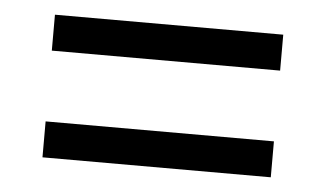

<svg xmlns="http://www.w3.org/2000/svg" viewBox="-32 -530 587 346"><g transform="rotate(5 261.5 -357.0)"><path d="M55 -486H468V-421H55ZM55 -293H468V-228H55Z"/></g></svg>

Font: Noto Serif Sinhala SemiCondensed SemiBold
Style: Regular
Weight: 600
Width: 4
Designer: Jelle Bosma - Monotype Design Team
Foundry: Monotype Imaging Inc.
Version: Version 2.007; ttfautohint (v1.8.4.7-5d5b)